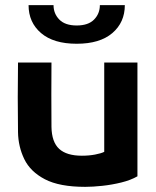

<svg xmlns="http://www.w3.org/2000/svg" viewBox="-20 -713 608 746"><path d="M385 -470H514V-28Q488 -13 451.5 -4Q415 5 377.5 9Q340 13 311 13Q211 13 154.5 -16.5Q98 -46 74.5 -94.5Q51 -143 50 -199Q49 -270 49 -334.5Q49 -399 50 -470H180Q179 -345 180 -220Q181 -161 210 -134.5Q239 -108 298 -108Q326 -108 349.5 -112.5Q373 -117 385 -123ZM278 -543Q188 -543 139.5 -584.5Q91 -626 91 -693H188Q188 -660 210.5 -637Q233 -614 278 -614Q323 -614 345.5 -637Q368 -660 368 -693H465Q465 -626 416.5 -584.5Q368 -543 278 -543Z"/></svg>

Font: Kreadon
Style: Bold
Weight: 700
Designer: Reiya WATANABE
Foundry: StudioGnu
Version: Version 1.003; ttfautohint (v1.8.4.7-5d5b);gftools[0.9.32]